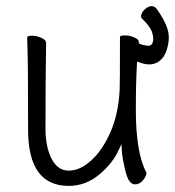

<svg xmlns="http://www.w3.org/2000/svg" viewBox="-20 -596 573 629"><path d="M72 -171Q72 -391 70 -440L69 -474Q70 -479 85 -479Q100 -479 115.5 -472Q131 -465 131 -456Q129 -340 129 -175Q129 -115 149 -76Q169 -37 205.5 -37Q242 -37 279 -70.5Q316 -104 342 -163.5Q368 -223 372 -301Q373 -318 373 -475Q373 -480 389 -480Q405 -480 420 -473.5Q435 -467 435 -458V-454Q442 -450 448 -449Q460 -446 466 -446Q478 -446 481 -459Q482 -464 482 -469Q482 -481 476 -496Q466 -516 445 -535Q442 -539 442 -542Q442 -545 443 -548Q446 -559 457 -567.5Q468 -576 476 -576Q487 -576 494 -566Q521 -528 529 -500Q533 -487 533 -472Q533 -457 528 -439Q520 -407 498 -393Q485 -385 469 -385Q459 -385 450 -387.5Q441 -390 429 -394Q425 -325 425 -237Q425 -96 459 -32L460 -29Q460 -20 449 -6Q438 8 422 8Q401 8 390.5 -37Q380 -82 379 -103L378 -124L369 -105Q350 -62 305.5 -24.5Q261 13 205 13Q72 13 72 -171Z"/></svg>

Font: Moon Stars Kai T HW Light
Style: Regular
Weight: 300
Designer: GuiWonder
Version: Version 1.101